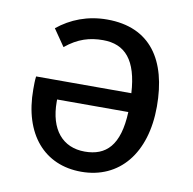

<svg xmlns="http://www.w3.org/2000/svg" viewBox="-67 -606 687 685"><g transform="rotate(10 276.5 -263.5)"><path d="M51 -248C51 -85 137 12 270 12C408 12 496 -94 496 -264C496 -431 425 -539 268 -539C197 -539 137 -515 89 -476L131 -415C176 -452 218 -464 266 -464C346 -464 391 -414 398 -295H53C51 -281 51 -265 51 -248ZM141 -227H399C394 -105 347 -61 270 -61C190 -61 141 -118 141 -219Z"/></g></svg>

Font: FiraGO Unicode
Style: Regular
Weight: 400
Designer: bBox Type
Foundry: bBox Type GmbH
Version: Version 1.001;PS 001.001;hotconv 1.0.88;makeotf.lib2.5.64775